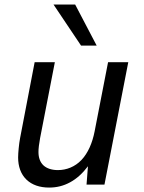

<svg xmlns="http://www.w3.org/2000/svg" viewBox="-20 -825 642 858"><path d="M342.3 -621.1H412.1L315.9 -804.7H219.2ZM199.7 13.2C232.9 13.2 263.7 5.9 293.9 -10.7C322.8 -26.4 349.1 -50.3 373 -82L366.7 0H446.8L553.2 -546.9H462.9L402.8 -237.8C392.6 -185.5 373 -140.6 343.8 -109.9C314.9 -79.6 277.3 -64.9 238.8 -64.9C212.4 -64.9 189.9 -71.8 174.8 -85.4C158.7 -100.1 151.9 -121.6 151.9 -145.5C151.9 -151.9 152.3 -162.1 153.8 -173.3C154.8 -180.7 157.7 -199.7 159.2 -208L225.1 -546.9H134.8L69.8 -208C66.9 -191.9 65.4 -181.6 63.5 -162.1C62 -147 61 -132.8 61 -121.1C61 -81.5 72.8 -46.9 98.1 -22.5C123 1.5 157.7 13.2 199.7 13.2Z"/></svg>

Font: Hack
Style: Oblique
Weight: 400
Italic angle: -12°
Monospace: yes
Designer: Christopher Simpkins
Foundry: Christopher Simpkins
Version: Version 2.010